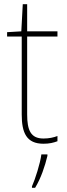

<svg xmlns="http://www.w3.org/2000/svg" viewBox="-20 -678 319 919"><path d="M188 -15C127 -15 110 -55 110 -130V-503H255V-528H110V-658H89L82 -528L14 -524V-503H84V-130C84 -42 107 10 188 10C217 10 236 5 255 -2V-27C237 -20 215 -15 188 -15ZM207 68V61H178C173 103 148 181 133 214V221H148C176 175 195 118 207 68Z"/></svg>

Font: Noto Sans Hebrew SemiCondensed Thin
Style: Regular
Weight: 100
Width: 4
Designer: Monotype Design Team
Foundry: Monotype Imaging Inc.
Version: Version 2.004